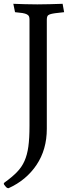

<svg xmlns="http://www.w3.org/2000/svg" viewBox="-20 -733 372 1009"><path d="M226 -56Q226 53 172 133.5Q118 214 25 256Q17 256 11 249L3 239Q0 236 0 232Q0 229 4 226Q43 198 68.5 172Q94 146 108.5 113.5Q123 81 129 37.5Q135 -6 135 -71V-630Q135 -640 132.5 -646.5Q130 -653 121.5 -657.5Q113 -662 98 -664.5Q83 -667 59 -669L50 -713Q82 -712 112 -711Q142 -710 176 -710Q207 -710 241.5 -711Q276 -712 309 -713L317 -669Q287 -666 269 -663.5Q251 -661 241.5 -657.5Q232 -654 229 -647.5Q226 -641 226 -630Z"/></svg>

Font: Lusitana
Style: Regular
Weight: 400
Designer: Ana Paula Megda
Foundry: Ana Paula Megda
Version: Version 1.000; ttfautohint (v1.1) -l 8 -r 50 -G 200 -x 14 -D